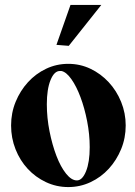

<svg xmlns="http://www.w3.org/2000/svg" viewBox="-20 -768 549 779"><path d="M257 -509Q305 -509 347 -489Q389 -469 421 -434.5Q453 -400 471.5 -354.5Q490 -309 490 -259Q490 -208 471.5 -163Q453 -118 421.5 -83.5Q390 -49 347.5 -29Q305 -9 257 -9Q209 -9 166.5 -29Q124 -49 92.5 -83Q61 -117 43 -162.5Q25 -208 25 -259Q25 -310 43.5 -355Q62 -400 93.5 -434.5Q125 -469 167 -489Q209 -509 257 -509ZM229 -480H223Q200 -480 185 -443Q170 -406 170 -345Q170 -290 181 -235Q192 -180 209 -135.5Q226 -91 248 -63.5Q270 -36 292 -36Q314 -36 329 -73Q344 -110 344 -171Q344 -223 333.5 -276.5Q323 -330 306.5 -374Q290 -418 269.5 -447Q249 -476 229 -480ZM259 -582 209 -586 266 -748H391Z"/></svg>

Font: CatShop
Style: Regular
Weight: 400
Designer: Peter Wiegel
Foundry: Peter Wiegel
Version: Version 1.000 2009 initial release